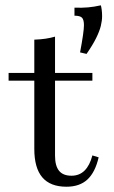

<svg xmlns="http://www.w3.org/2000/svg" viewBox="-20 -686 424 717"><path d="M303.2 -484.7 279 -490.3Q286.3 -529 289.9 -554.4Q293.5 -579.8 293.5 -591.9Q293.5 -612.1 286.3 -619.8Q279 -627.4 258.1 -627.4V-657.3Q287.1 -656.5 309.3 -658.5Q331.5 -660.5 356.5 -666.1Q358.1 -662.1 359.7 -650.4Q361.3 -638.7 361.3 -625.8Q361.3 -608.9 356.5 -589.1Q351.6 -569.4 339.1 -544Q326.6 -518.5 303.2 -484.7ZM228.2 11.3Q167.7 11.3 137.9 -23.8Q108.1 -58.9 108.1 -129.8V-206.5H185.5V-104.8Q185.5 -66.9 200.4 -48.4Q215.3 -29.8 246.8 -29.8Q276.6 -29.8 296 -49.2Q315.3 -68.5 325 -105.6L348.4 -98.4Q335.5 -42.7 306.5 -15.7Q277.4 11.3 228.2 11.3ZM108.1 -206.5V-537.9Q130.6 -538.7 150 -541.5Q169.4 -544.4 185.5 -549.2V-206.5ZM12.1 -384.7V-413.7H325V-384.7Z"/></svg>

Font: Playfair 5pt SemiExpanded Light
Style: Regular
Weight: 400
Version: Version 2.203